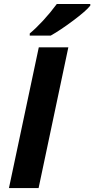

<svg xmlns="http://www.w3.org/2000/svg" viewBox="-20 -954 478 974"><path d="M176.8 -713.9H326.7L175.8 0H25.4ZM268.1 -933.6H438V-925.3Q416 -897.9 351.1 -849.4Q286.1 -800.8 237.3 -773.4H130.9V-784.2Q161.6 -809.6 198.2 -849.1Q234.9 -888.7 268.1 -933.6Z"/></svg>

Font: Viking Open Sans
Style: Bold Italic
Weight: 700
Italic angle: -12°
Foundry: Ascender Corporation
Version: Version 2.000